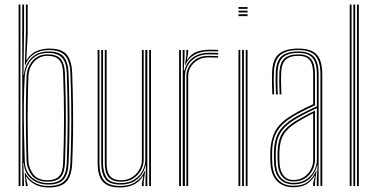

<svg xmlns="http://www.w3.org/2000/svg" viewBox="-20 -820 1663 846"><path d="M62 0V-800H70V0ZM78 0V-800H86V-690.5L83.5 -491H85.5Q89 -534.8 117.5 -564Q146 -593.2 194.2 -593.2Q241.5 -593.2 260.9 -569.9Q280.2 -546.5 282 -498Q284.8 -422 285.6 -357.4Q286.5 -292.8 285.8 -231.2Q285 -169.8 282.2 -102.8Q280.5 -53 260.6 -29.9Q240.8 -6.8 193 -6.8Q149.2 -6.8 118.8 -31.4Q88.2 -56 84.8 -102H82.8L86 0ZM192 -13.2Q236.2 -13.2 254.4 -34.9Q272.5 -56.5 274.2 -102.5Q278 -199.2 278.1 -293.9Q278.2 -388.5 274.2 -497Q272.5 -546.2 252.5 -566.5Q232.5 -586.8 190.8 -586.8Q157.5 -586.8 135.5 -571.5Q113.5 -556.2 102.1 -532.9Q90.8 -509.5 89.2 -485Q85.8 -426.8 85.1 -361Q84.5 -295.2 85.9 -230.5Q87.2 -165.8 89.2 -109.8Q90.5 -77.5 105 -56.1Q119.5 -34.8 142.5 -24Q165.5 -13.2 192 -13.2ZM189.8 -19.5Q140.8 -19.5 119.5 -48.9Q98.2 -78.2 97 -111.2Q95.2 -164.5 94.4 -229.2Q93.5 -294 94.2 -360.5Q95 -427 97.2 -485Q98.8 -521.8 122.8 -551.1Q146.8 -580.5 190.5 -580.5Q229.2 -580.5 246.9 -561Q264.5 -541.5 266.2 -496.8Q268.8 -429.2 269.6 -364.2Q270.5 -299.2 269.8 -234.4Q269 -169.5 266.2 -102.2Q264.5 -58 246.8 -38.8Q229 -19.5 189.8 -19.5ZM189.2 -26Q223.5 -26 240 -43.1Q256.5 -60.2 258.2 -102.5Q262 -198.2 262.1 -292.9Q262.2 -387.5 258.2 -496.5Q256.8 -540.5 239.8 -557.2Q222.8 -574 190.2 -574Q154.2 -574 130.6 -548.5Q107 -523 105.2 -483.5Q103 -425 102.2 -359.8Q101.5 -294.5 102.4 -230.2Q103.2 -166 105.2 -110Q106.2 -80.5 125.9 -53.2Q145.5 -26 189.2 -26ZM193.8 6Q159.8 6 134.6 -7.1Q109.5 -20.2 96 -41.2H94L101.8 -4.2L102 0H94L89 -58.8H91Q105.2 -30.8 131.4 -15.6Q157.5 -0.5 192.2 -0.5Q243 -0.5 265.6 -24.1Q288.2 -47.8 290.2 -102.8Q292.8 -166.5 293.6 -229.5Q294.5 -292.5 293.8 -358.6Q293 -424.8 290.2 -497.8Q288.2 -552.2 266 -575.9Q243.8 -599.5 195.2 -599.5Q156.8 -599.5 130 -581.9Q103.2 -564.2 91.5 -534H89.5L94 -677V-800H102V-668L96 -556.5H98Q114.2 -582.8 140.2 -594.4Q166.2 -606 197.2 -606Q252.5 -606 274.2 -579.2Q296 -552.5 298 -498.2Q300.8 -422.8 301.6 -357.9Q302.5 -293 301.8 -231.2Q301 -169.5 298.2 -102.5Q296.2 -46.8 273.2 -20.4Q250.2 6 193.8 6Z M509 6Q486 6 469.2 1.4Q452.5 -3.2 441.1 -12.1Q429.8 -21 423 -34.1Q416.2 -47.2 413.2 -64.4Q410.2 -81.5 410.2 -102.5V-600H418.2V-102.5Q418.2 -78 422.6 -59Q427 -40 437.4 -27Q447.8 -14 465.5 -7.2Q483.2 -0.5 510 -0.5Q551.2 -0.5 578.1 -18.9Q605 -37.2 617.5 -66.2H619.5L613.2 -19.5V0H605.2V-12.8L611.2 -43.5H609.2Q593 -17 567 -5.5Q541 6 509 6ZM637.2 0V-600H645.2V0ZM513.5 -19.5Q492.8 -19.5 478.9 -25.1Q465 -30.8 456.9 -41.4Q448.8 -52 445.2 -67.5Q441.8 -83 441.8 -102.5V-600H449.8V-102.5Q449.8 -78.5 455.5 -61.4Q461.2 -44.2 475.1 -35.1Q489 -26 513.8 -26Q541 -26 561.5 -38.9Q582 -51.8 593.6 -72.2Q605.2 -92.8 605.2 -115.5V-600H613.2V-115.5Q613.2 -93 601.6 -70.9Q590 -48.8 567.8 -34.1Q545.5 -19.5 513.5 -19.5ZM511.5 -6.8Q461.8 -6.8 443.9 -31.8Q426 -56.8 426 -102.5V-600H434V-102.5Q434 -61.8 449.8 -37.5Q465.5 -13.2 512.2 -13.2Q547 -13.2 571 -28.4Q595 -43.5 607.6 -67Q620.2 -90.5 620.2 -115.5V-600H629.2V0H621.2V-28.5L623.2 -89.8H621.2Q612.5 -53.5 584.2 -30.1Q556 -6.8 511.5 -6.8Z M785.2 0V-600H793.2V-571.5L789.8 -510.2H793.2Q801.8 -546 830.2 -566.8Q858.8 -587.5 901.5 -587.5Q912.8 -587.5 922.9 -587.2Q933 -587 941.2 -586.5V-579.5Q931 -580 920.2 -580.2Q909.5 -580.5 898 -580.5Q865 -580.5 842 -566.5Q819 -552.5 806.9 -530.5Q794.8 -508.5 794.8 -484.5V0ZM769.2 0V-600H777.2V0ZM801.2 0V-484.5Q801.2 -518.5 827.6 -546.1Q854 -573.8 897.8 -573.8Q908 -573.8 919.2 -573.5Q930.5 -573.2 941.2 -572.8V-566Q929.2 -566.5 918.5 -566.8Q907.8 -567 897.5 -567Q860.5 -567 834.9 -542.9Q809.2 -518.8 809.2 -484.5V0ZM795.2 -533.8 801.2 -580.5V-600H809.2V-587.2L803.5 -556.5H805.2Q821.5 -582.8 847.5 -591.9Q873.5 -601 904.5 -601Q913.2 -601 922.2 -600.8Q931.2 -600.5 941.2 -600V-593.2Q930.2 -593.8 920.9 -594Q911.5 -594.2 902.5 -594.2Q864 -594.2 836.8 -578.5Q809.5 -562.8 797 -533.8Z M1030.8 -781V-789H1070.8V-781ZM1030.8 -749V-757H1070.8V-749ZM1030.8 -765V-773H1070.8V-765ZM1062.8 0V-600H1070.8V0ZM1030.8 0V-600H1038.8V0ZM1046.8 0V-600H1054.8V0Z M1392 0V-492Q1392 -549.5 1369.5 -574.5Q1347 -599.5 1295 -599.5Q1241.5 -599.5 1215.4 -577.6Q1189.2 -555.8 1187 -501.8Q1186 -479.8 1186.4 -454.5Q1186.8 -429.2 1188 -404H1180Q1178.8 -429.8 1178.4 -454.9Q1178 -480 1179 -502Q1181.2 -560 1209.6 -583Q1238 -606 1295 -606Q1332.5 -606 1355.6 -594.5Q1378.8 -583 1389.4 -557.9Q1400 -532.8 1400 -492V0ZM1273 -14.2Q1306.5 -14.2 1329.5 -29.6Q1352.5 -45 1364.4 -68.5Q1376.2 -92 1376.2 -116.5V-343.5Q1346.8 -330.5 1320.9 -316.9Q1295 -303.2 1276.8 -292Q1233.8 -265.5 1215 -233.6Q1196.2 -201.8 1195 -150Q1194.8 -134 1194.9 -123.1Q1195 -112.2 1196 -96.8Q1199 -56.5 1219.2 -35.4Q1239.5 -14.2 1273 -14.2ZM1273 -20.5Q1242.2 -20.5 1224.5 -40.6Q1206.8 -60.8 1204 -97.8Q1202.8 -115.5 1202.8 -125.4Q1202.8 -135.2 1203 -149.5Q1204.2 -199.8 1222 -230Q1239.8 -260.2 1281.2 -285.8Q1300.5 -297.5 1323.1 -310Q1345.8 -322.5 1368 -332.5V-116.5Q1368 -94 1357.5 -71.9Q1347 -49.8 1326 -35.1Q1305 -20.5 1273 -20.5ZM1273 -27Q1300.2 -27 1319.6 -39.9Q1339 -52.8 1349.5 -73.2Q1360 -93.8 1360 -116.5V-320.8Q1339.8 -311.2 1322 -301Q1304.2 -290.8 1285 -279Q1245.5 -254.8 1228.9 -225.9Q1212.2 -197 1211 -149.2Q1210.8 -136.8 1210.8 -126Q1210.8 -115.2 1212 -97.5Q1214.5 -63.8 1230.2 -45.4Q1246 -27 1273 -27ZM1273 5Q1228.5 5 1202.1 -20.9Q1175.8 -46.8 1172 -96Q1171 -111 1170.9 -123.1Q1170.8 -135.2 1171 -151Q1172.2 -201 1191.2 -239.5Q1210.2 -278 1264.2 -311.2Q1277.5 -319.2 1292.5 -327.5Q1307.5 -335.8 1324.4 -344.1Q1341.2 -352.5 1360 -360.8V-492Q1360 -535 1345 -554.5Q1330 -574 1295 -574Q1256.8 -574 1238.6 -556.8Q1220.5 -539.5 1219 -500.5Q1218 -478.5 1218.4 -454.2Q1218.8 -430 1220 -404H1212Q1210.5 -433 1210.4 -457Q1210.2 -481 1211 -500.8Q1212.8 -542.5 1232.4 -561.5Q1252 -580.5 1295 -580.5Q1334 -580.5 1351 -559.5Q1368 -538.5 1368 -492V-355.8Q1339.2 -343 1312.5 -329.4Q1285.8 -315.8 1268.2 -304.8Q1222 -276.2 1201.1 -241.1Q1180.2 -206 1179 -150.8Q1178.8 -135 1178.9 -123.4Q1179 -111.8 1180 -96.2Q1183.5 -50.5 1207.6 -26Q1231.8 -1.5 1273 -1.5Q1315.2 -1.5 1337.9 -20Q1360.5 -38.5 1373 -67.2H1375L1367.8 -20.5V0H1359.8V-13.8L1367.8 -44.5H1365.8Q1349.5 -18 1327.2 -6.5Q1305 5 1273 5ZM1375.8 0V-29.5L1379.5 -90.8H1377.5Q1368.2 -54.8 1342.6 -31.2Q1317 -7.8 1273 -7.8Q1234.5 -7.8 1212.8 -31.4Q1191 -55 1188 -96.8Q1187 -113 1186.9 -124.1Q1186.8 -135.2 1187 -150.2Q1188.2 -204.2 1208.1 -237.6Q1228 -271 1272.8 -298.5Q1285.2 -306.2 1300.9 -314.8Q1316.5 -323.2 1335.5 -332.6Q1354.5 -342 1376.2 -351.8V-492Q1376.2 -542 1357.4 -564.4Q1338.5 -586.8 1295 -586.8Q1247.5 -586.8 1226.2 -566.6Q1205 -546.5 1203 -501Q1202.2 -482.8 1202.4 -457.6Q1202.5 -432.5 1204 -404H1196Q1194.5 -432.2 1194.4 -457.1Q1194.2 -482 1195 -501.2Q1197 -550.5 1220.4 -571.9Q1243.8 -593.2 1295 -593.2Q1342.8 -593.2 1363.4 -569.5Q1384 -545.8 1384 -492V0Z M1553 0V-800H1561V0ZM1521 0V-800H1529V0ZM1537 0V-800H1545V0Z"/></svg>

Font: Big Shoulders Inline Text Thin Thin
Style: Regular
Weight: 250
Version: Version 2.002